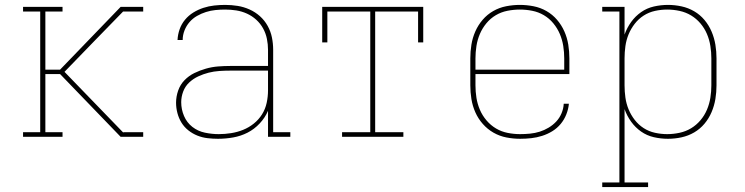

<svg xmlns="http://www.w3.org/2000/svg" viewBox="-20 -558 3040 783"><path d="M74 0V-19H144V-511H74V-530H235V-511H165V-274H225L472 -530H564V-511H482L369 -395L243 -265L483 -17V-19H564V0H472L225 -256H165V-19H235V0Z M869 8Q848 8 826.5 5.5Q805 3 785 -5Q765 -13 748 -26.5Q731 -40 720 -58Q709 -76 703.5 -97Q698 -118 698 -139Q698 -164 706.5 -188.5Q715 -213 732.5 -231Q750 -249 772.5 -260Q795 -271 819.5 -278Q844 -285 869 -287Q894 -289 919 -289H1073V-355Q1073 -377 1068.5 -399.5Q1064 -422 1053 -442Q1042 -462 1025 -477.5Q1008 -493 987 -502.5Q966 -512 943.5 -515.5Q921 -519 898 -519Q878 -519 858.5 -517Q839 -515 820 -509Q801 -503 783.5 -493Q766 -483 753 -468Q740 -453 732.5 -434Q725 -415 725 -395H704Q705 -417 712.5 -438.5Q720 -460 734.5 -477.5Q749 -495 768.5 -507Q788 -519 809.5 -526Q831 -533 853.5 -535.5Q876 -538 898 -538Q924 -538 949 -534Q974 -530 997.5 -519.5Q1021 -509 1040 -492Q1059 -475 1071.5 -452.5Q1084 -430 1089 -405Q1094 -380 1094 -355V-19H1164V0H1073V-106Q1061 -78 1039 -54.5Q1017 -31 989.5 -17Q962 -3 931 2.5Q900 8 869 8ZM872 -11Q897 -11 922.5 -15Q948 -19 971.5 -28.5Q995 -38 1015 -54Q1035 -70 1048.5 -91.5Q1062 -113 1067.5 -138.5Q1073 -164 1073 -189V-270H919Q897 -270 874.5 -268.5Q852 -267 830.5 -261.5Q809 -256 788.5 -246.5Q768 -237 751.5 -221.5Q735 -206 727 -184.5Q719 -163 719 -141Q719 -112 730.5 -85Q742 -58 764.5 -40.5Q787 -23 815.5 -17Q844 -11 872 -11Z M1375 0V-19H1490V-511H1315V-385H1294V-530H1706V-385H1685V-511H1510V-19H1625V0Z M2101 8Q2073 8 2045 2.5Q2017 -3 1992.5 -17Q1968 -31 1949 -52.5Q1930 -74 1918.5 -100Q1907 -126 1902.5 -154Q1898 -182 1898 -210V-320Q1898 -348 1902.5 -376Q1907 -404 1918.5 -430Q1930 -456 1948.5 -477.5Q1967 -499 1991.5 -513Q2016 -527 2044 -532.5Q2072 -538 2100 -538Q2128 -538 2156 -532.5Q2184 -527 2208.5 -513Q2233 -499 2251.5 -477.5Q2270 -456 2281.5 -430Q2293 -404 2297.5 -376Q2302 -348 2302 -320V-256H1919V-210Q1919 -184 1923 -159Q1927 -134 1937 -110.5Q1947 -87 1964 -67Q1981 -47 2003 -34Q2025 -21 2050.5 -16Q2076 -11 2101 -11Q2121 -11 2141.5 -13Q2162 -15 2181 -21Q2200 -27 2217.5 -37.5Q2235 -48 2248.5 -62.5Q2262 -77 2270 -96Q2278 -115 2279 -135H2300Q2298 -113 2289.5 -91.5Q2281 -70 2266.5 -52.5Q2252 -35 2232.5 -23Q2213 -11 2191 -4Q2169 3 2146.5 5.5Q2124 8 2101 8ZM1919 -274H2281V-320Q2281 -345 2277 -370.5Q2273 -396 2263 -419.5Q2253 -443 2236.5 -463Q2220 -483 2198 -496Q2176 -509 2150.5 -514Q2125 -519 2100 -519Q2075 -519 2049.5 -514Q2024 -509 2002 -496Q1980 -483 1963.5 -463Q1947 -443 1937 -419.5Q1927 -396 1923 -370.5Q1919 -345 1919 -320Z M2436 205V186H2506V-511H2436V-530H2527V-417Q2537 -445 2554 -468.5Q2571 -492 2594.5 -508.5Q2618 -525 2646.5 -531.5Q2675 -538 2704 -538Q2732 -538 2759.5 -532Q2787 -526 2811 -512Q2835 -498 2853 -476.5Q2871 -455 2882 -429Q2893 -403 2897.5 -375.5Q2902 -348 2902 -320V-210Q2902 -182 2897.5 -154.5Q2893 -127 2882 -101Q2871 -75 2853 -53.5Q2835 -32 2811 -18Q2787 -4 2759.5 2Q2732 8 2704 8Q2675 8 2646.5 1.5Q2618 -5 2594.5 -21.5Q2571 -38 2554 -61.5Q2537 -85 2527 -113V186H2623V205ZM2701 -11Q2726 -11 2751.5 -16.5Q2777 -22 2798.5 -35Q2820 -48 2836.5 -67.5Q2853 -87 2863 -110.5Q2873 -134 2877 -159.5Q2881 -185 2881 -210V-320Q2881 -345 2877 -370.5Q2873 -396 2863 -419.5Q2853 -443 2836.5 -462.5Q2820 -482 2798.5 -495Q2777 -508 2751.5 -513.5Q2726 -519 2701 -519Q2676 -519 2651 -513.5Q2626 -508 2605 -494.5Q2584 -481 2568.5 -461Q2553 -441 2543.5 -418Q2534 -395 2530.5 -370Q2527 -345 2527 -320V-210Q2527 -185 2530.5 -160Q2534 -135 2543.5 -112Q2553 -89 2568.5 -69Q2584 -49 2605 -35.5Q2626 -22 2651 -16.5Q2676 -11 2701 -11Z"/></svg>

Font: Iosevka Curly Slab ThEx
Style: Regular
Weight: 100
Width: 7
Monospace: yes
Designer: Belleve Invis
Foundry: Belleve Invis
Version: Version 11.1.0; ttfautohint (v1.8.3)